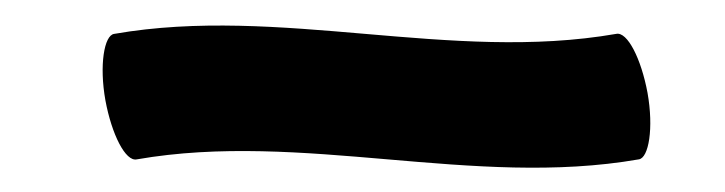

<svg xmlns="http://www.w3.org/2000/svg" viewBox="-20 -77 578 153"><path d="M89 50C221 27 357 73 489 50C497 49 501 25 496 -3C491 -30 480 -52 471 -50C339 -27 203 -73 71 -50C63 -49 59 -25 64 3C69 30 80 52 89 50Z"/></svg>

Font: Nupuram Medium Oblique
Style: Regular
Weight: 500
Designer: Santhosh Thottingal (santhosh.thottingal@gmail.com)
Foundry: SMC
Version: Version 1.000